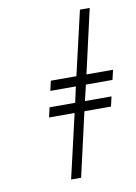

<svg xmlns="http://www.w3.org/2000/svg" viewBox="-77 -703 536 754"><g transform="rotate(-10 191.0 -326.5)"><path d="M185 -1H145L204 -256H102L111 -295H213L227 -358H125L134 -397H236L295 -652H334L276 -397H382L373 -358H267L252 -295H358L349 -256H243Z"/></g></svg>

Font: Linux Libertine O
Style: Italic
Weight: 400
Italic angle: -12°
Designer: Philipp H. Poll
Foundry: Philipp H. Poll
Version: Version 5.1.6